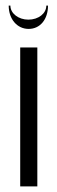

<svg xmlns="http://www.w3.org/2000/svg" viewBox="-20 -665 203 684"><path d="M145 -645C145 -617 117 -595 81 -595C46 -595 17 -617 17 -645H11C11 -597 41 -562 82 -562C123 -562 151 -596 151 -645ZM52 -496V-1H113V-496Z"/></svg>

Font: Moniqa Display
Style: Regular
Weight: 400
Designer: Rajesh Rajput
Foundry: Rajesh Rajput
Version: Version 1.000